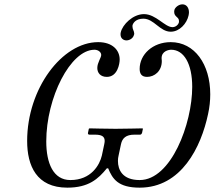

<svg xmlns="http://www.w3.org/2000/svg" viewBox="-20 -852 988 884"><path d="M415 -623C432 -623 446 -612 446 -599C446 -586 428 -564 428 -539C428 -517 442 -498 472 -498C521 -498 531 -558 531 -578C531 -621 498 -658 432 -658C266 -658 105 -444 105 -203C105 -89 148 12 290 12C388 12 432 -28 472 -77H478C498 -28 524 12 623 12C815 12 906 -175 938 -327C945 -358 948 -389 948 -418C948 -556 876 -658 766 -658C683 -658 623 -601 623 -535C623 -515 630 -498 657 -498C691 -498 725 -524 725 -571C725 -576 724 -580 724 -584C724 -617 757 -623 768 -623C827 -623 865 -558 865 -452C865 -283 768 -23 623 -23C544 -23 523 -70 523 -111C523 -120 524 -128 526 -136L537 -188C543 -216 560 -232 599 -232H625C629 -232 632 -235 634 -240L638 -259L636 -261C636 -261 546 -259 512 -259C475 -259 392 -261 392 -261L389 -259L385 -240C384 -235 387 -232 392 -232H417C448 -232 462 -224 462 -203C462 -198 461 -194 460 -188L449 -136C439 -93 400 -23 304 -23C225 -23 193 -101 193 -201C193 -402 304 -623 415 -623ZM643 -787C592 -787 544 -739 536 -703C535 -700 535 -696 535 -693C535 -675 549 -666 562 -666C576 -666 593 -675 597 -692C598 -694 598 -696 598 -697C598 -709 590 -717 590 -729V-735C593 -747 606 -766 640 -766C689 -766 716 -706 766 -706C807 -706 840 -744 848 -780C849 -785 850 -790 850 -795C850 -816 839 -832 820 -832C801 -832 785 -816 783 -806C782 -802 782 -799 782 -797C782 -774 804 -774 804 -756V-750C801 -737 788 -727 774 -727C739 -727 698 -787 643 -787Z"/></svg>

Font: Libertinus Serif
Style: Italic
Weight: 400
Italic angle: -12°
Designer: Philipp H. Poll, Khaled Hosny
Foundry: Caleb Maclennan
Version: Version 7.050;RELEASE